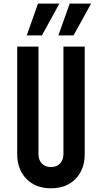

<svg xmlns="http://www.w3.org/2000/svg" viewBox="-20 -1002 551 1038"><path d="M438 -750V-169Q438 -86 388.5 -35Q339 16 255.5 16Q172.5 16 122.8 -35Q73 -86 73 -169V-750H188V-169Q188 -137.5 206 -118.2Q224 -99 255.5 -99Q287 -99 305 -118.2Q323 -137.5 323 -169V-750ZM124.5 -810.5 185.5 -982.5H301L206.5 -810.5ZM295.5 -810.5 357 -982.5H472.5L377.5 -810.5Z"/></svg>

Font: Mohave SemiBold
Style: Regular
Weight: 600
Designer: Gumpita Rahayu
Foundry: Tokotype
Version: Version 2.003